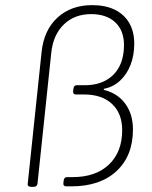

<svg xmlns="http://www.w3.org/2000/svg" viewBox="-20 -726 594 748"><path d="M103 2Q95 2 91 -1Q87 -4 88 -10L142 -523Q151 -609 204 -657.5Q257 -706 339 -706Q391 -706 427.5 -688Q464 -670 483.5 -636.5Q503 -603 503 -556Q503 -510 488.5 -473Q474 -436 447.5 -411.5Q421 -387 385 -380L384 -376Q438 -363 468 -322Q498 -281 498 -222Q498 -119 434 -59.5Q370 0 258 0H238Q232 0 229 -3.5Q226 -7 227 -14L228 -22Q229 -29 232 -32.5Q235 -36 242 -36H263Q353 -36 404.5 -85Q456 -134 456 -219Q456 -284 416.5 -321Q377 -358 307 -358H276Q269 -358 266.5 -362Q264 -366 265 -372L266 -380Q267 -388 270.5 -391Q274 -394 279 -394H310Q358 -394 392.5 -413Q427 -432 445 -467Q463 -502 463 -551Q463 -607 429 -639Q395 -671 335 -671Q271 -671 229.5 -631.5Q188 -592 180 -523L126 -10Q125 -4 121 -1Q117 2 109 2Z"/></svg>

Font: Asap Thin
Style: Italic
Weight: 250
Italic angle: -6°
Designer: Pablo Cosgaya
Foundry: Omnibus-Type
Version: Version 3.001